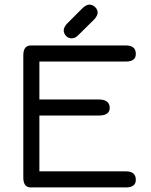

<svg xmlns="http://www.w3.org/2000/svg" viewBox="-20 -820 661 840"><path d="M340.8 -784.2Q357.4 -799.8 371.1 -799.8Q384.8 -799.8 396 -789.1Q407.2 -778.3 407.2 -765.1Q407.2 -752 392.6 -735.4L325.2 -668.9Q310.5 -652.3 294.4 -652.3Q278.3 -652.3 268.6 -663.1Q258.8 -673.8 258.8 -687Q258.8 -700.2 272.5 -715.8ZM152.3 -314.5V-70.3H531.2Q574.2 -70.3 574.2 -33.2Q574.2 0 531.2 0H115.2Q82 0 82 -43V-578.1Q82 -621.1 115.2 -621.1H531.2Q574.2 -621.1 574.2 -584Q574.2 -550.8 531.2 -550.8H152.3V-384.8H411.1Q460 -384.8 460 -347.7Q460 -314.5 411.1 -314.5Z"/></svg>

Font: Jura
Style: DemiBold
Weight: 600
Version: Version 2.5